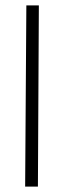

<svg xmlns="http://www.w3.org/2000/svg" viewBox="-20 -694 230 714"><path d="M73.5 0H121L124.5 -674H78Z"/></svg>

Font: Anybody ExtraCondensed Light
Style: Italic
Weight: 300
Width: 2
Italic angle: -10°
Version: Version 1.113;gftools[0.9.25]